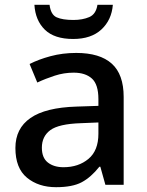

<svg xmlns="http://www.w3.org/2000/svg" viewBox="-20 -768 612 798"><path d="M297 -548Q395 -548 444.5 -503.5Q494 -459 494 -365V0H418L397 -75H393Q358 -31 319.5 -10.5Q281 10 213 10Q140 10 92 -29.5Q44 -69 44 -153Q44 -234 106.5 -277.5Q169 -321 298 -325L389 -328V-356Q389 -417 362 -441.5Q335 -466 286 -466Q246 -466 207.5 -453.5Q169 -441 135 -425L103 -502Q140 -521 190 -534.5Q240 -548 297 -548ZM316 -256Q224 -253 189 -227Q154 -201 154 -154Q154 -112 179 -92.5Q204 -73 244 -73Q306 -73 347.5 -107.5Q389 -142 389 -212V-259ZM449 -748Q444 -685 401.5 -645.5Q359 -606 284 -606Q206 -606 166.5 -644.5Q127 -683 123 -748H186Q191 -707 215.5 -696Q240 -685 285 -685Q323 -685 351 -697Q379 -709 385 -748Z"/></svg>

Font: Noto Sans Myanmar UI Medium
Style: Regular
Weight: 500
Designer: Monotype Design Team
Foundry: Monotype Imaging Inc.
Version: Version 2.103; ttfautohint (v1.8.4.7-5d5b)